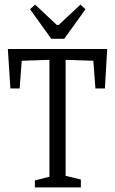

<svg xmlns="http://www.w3.org/2000/svg" viewBox="-20 -811 499 831"><path d="M131 -30 194 -46V-552L74 -548L65 -428H25L14 -599H444L434 -428H393L384 -548L264 -552V-50L330 -34V0H131ZM110 -771 132 -791 226 -703H234L328 -791L350 -771L258 -643H202Z"/></svg>

Font: Grenze Light
Style: Regular
Weight: 300
Designer: Renata Polastri
Foundry: Omnibus-Type
Version: Version 1.002; ttfautohint (v1.8)